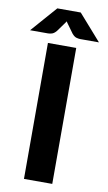

<svg xmlns="http://www.w3.org/2000/svg" viewBox="-128 -961 567 1009"><g transform="rotate(10 156.0 -456.5)"><path d="M227 0H76V-725.5H227ZM339.5 -775H239.5Q231.5 -775 219.8 -778Q208 -781 195.5 -795.5L161.5 -842.5Q159 -845.5 157.2 -848.5Q155.5 -851.5 153.5 -854.5Q151.5 -851.5 149.8 -848.5Q148 -845.5 145.5 -842.5L111.5 -795.5Q99 -781 87.2 -778Q75.5 -775 67.5 -775H-28L93 -913H218Z"/></g></svg>

Font: Lato
Style: Regular
Weight: 800
Designer: Lukasz Dziedzic with Adam Twardoch and Botio Nikoltchev
Foundry: tyPoland Lukasz Dziedzic
Version: Version 2.015; 2015-08-06; http://www.latofonts.com/; ttfaut